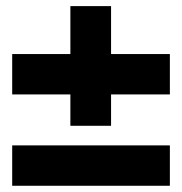

<svg xmlns="http://www.w3.org/2000/svg" viewBox="-20 -595 590 622"><path d="M208 -289.1H19.5V-419.9H208V-575.2H339.8V-419.9H530.3V-289.1H339.8V-187.5H208ZM19.5 -124H530.3V6.8H19.5Z"/></svg>

Font: Reddit Sans Chocolate ExtraBold
Style: Regular
Weight: 800
Designer: Stephen Hutchings
Foundry: Reddit
Version: Version 1.011